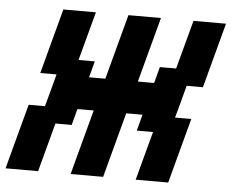

<svg xmlns="http://www.w3.org/2000/svg" viewBox="-47 -680 887 735"><g transform="rotate(5 396.0 -312.5)"><path d="M500 0H625Q636.2 -42 658.4 -125.2Q680.7 -208.5 691.9 -250H629.4Q635.3 -270.5 646.5 -312.3Q657.7 -354 663.1 -375H725.6Q736.8 -416.5 759 -500Q781.2 -583.5 792.5 -625H667.5L617.2 -437.5H554.7L538.1 -375H475.6Q486.8 -416.5 509 -500Q531.2 -583.5 542.5 -625H417.5Q406.2 -583.5 384 -500Q361.8 -416.5 350.6 -375H288.1L304.7 -437.5H242.2L292.5 -625H167.5Q156.2 -583.5 134 -500Q111.8 -416.5 100.6 -375H163.1Q157.7 -354 146.5 -312.3Q135.3 -270.5 129.4 -250H66.9Q55.7 -208 33.4 -125Q11.2 -42 0 0H125L175.3 -187.5H237.8L254.4 -250H316.9Q305.7 -208 283.4 -125Q261.2 -42 250 0H375Q386.2 -42 408.4 -125.2Q430.7 -208.5 441.9 -250H504.4L487.8 -187.5H550.3Z"/></g></svg>

Font: Faithful 32x
Style: Oblique
Weight: 400
Foundry: Faithful Resource Pack
Version: Version 1.0; January 27, 2023